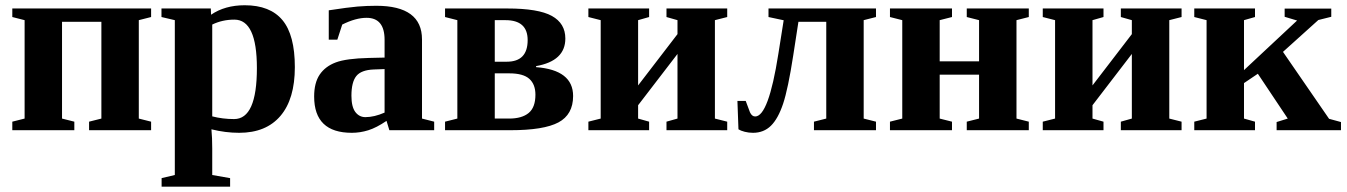

<svg xmlns="http://www.w3.org/2000/svg" viewBox="-20 -491 5078 724"><path d="M362.3 -408.7H213.9V-43.9L260.3 -32.2V0H26.4V-32.2L72.8 -43.9V-415L26.4 -426.8V-459H549.8V-426.8L503.4 -415V-43.9L549.8 -32.2V0H315.9V-32.2L362.3 -43.9Z M775.9 -435.5Q828.1 -471.2 902.8 -471.2Q998.5 -471.2 1045.2 -415Q1091.8 -358.9 1091.8 -237.8Q1091.8 -117.7 1037.6 -54Q983.4 9.8 881.8 9.8Q830.1 9.8 777.3 -3.4Q780.3 28.8 780.3 68.8V168.9L847.7 180.7V212.9H589.4V180.7L639.2 168.9V-415L588.9 -426.8V-459H774.9ZM948.7 -234.4Q948.7 -417 863.8 -417Q818.4 -417 780.3 -398.4V-52.2Q819.8 -42 862.8 -42Q948.7 -42 948.7 -234.4Z M1398.9 -469.2Q1571.3 -469.2 1571.3 -342.3V-43.9L1617.2 -32.2V0H1448.2L1437.5 -35.2Q1399.4 -9.3 1368.7 0.2Q1337.9 9.8 1306.6 9.8Q1164.6 9.8 1164.6 -127Q1164.6 -178.7 1185.5 -209.7Q1206.5 -240.7 1246.1 -255.6Q1285.6 -270.5 1370.6 -272.5L1430.2 -273.9V-340.8Q1430.2 -423.8 1362.3 -423.8Q1321.3 -423.8 1270.5 -398.4L1252 -341.3H1219.7V-452.1Q1293.5 -463.4 1328.1 -466.3Q1362.8 -469.2 1398.9 -469.2ZM1430.2 -230.5 1389.2 -229Q1341.8 -227.1 1323.5 -204.1Q1305.2 -181.2 1305.2 -129.9Q1305.2 -88.4 1319.8 -68.8Q1334.5 -49.3 1357.9 -49.3Q1391.1 -49.3 1430.2 -66.4Z M1658.2 0V-32.2L1704.6 -43.9V-415L1658.2 -426.8V-459H1893.1Q2010.3 -459 2061 -430.9Q2111.8 -402.8 2111.8 -345.7Q2111.8 -261.2 2001.5 -241.7V-237.8Q2141.1 -227.1 2141.1 -128.9Q2141.1 -59.1 2085.9 -29.5Q2030.8 0 1904.3 0ZM1999 -133.8Q1999 -172.9 1976.1 -193.6Q1953.1 -214.4 1900.4 -214.4H1845.7V-43.9H1899.9Q1947.8 -43.9 1973.4 -64.9Q1999 -85.9 1999 -133.8ZM1845.7 -258.3H1891.1Q1969.7 -258.3 1969.7 -339.8Q1969.7 -415 1886.2 -415H1845.7Z M2493.2 0V-32.2L2534.7 -43.9V-287.6L2386.2 -94.2V-43.9L2427.7 -32.2V0H2198.7V-32.2L2245.1 -43.9V-415L2198.7 -426.8V-459H2427.7V-426.8L2386.2 -415V-168.9L2534.7 -362.3V-415L2493.2 -426.8V-459H2722.2V-426.8L2675.8 -415V-43.9L2722.2 -32.2V0Z M2827.6 -51.8Q2877.9 -51.8 2915 -287.6L2935.1 -414.6L2877.9 -426.8V-459H3283.2V-426.8L3236.8 -415V-43.9L3283.2 -32.2V0H3049.3V-32.2L3095.7 -43.9V-408.7H2990.7L2971.2 -282.2Q2951.7 -155.8 2932.9 -99.6Q2914.1 -43.5 2887 -16.8Q2859.9 9.8 2819.3 9.8Q2803.2 9.8 2788.1 5.9Q2772.9 2 2764.6 -3.4L2760.7 -110.4H2792L2808.1 -67.4Q2815.4 -51.8 2827.6 -51.8Z M3671.9 -209.5H3523.4V-43.9L3569.8 -32.2V0H3335.9V-32.2L3382.3 -43.9V-415L3335.9 -426.8V-459H3569.8V-426.8L3523.4 -415V-259.8H3671.9V-415L3625.5 -426.8V-459H3859.4V-426.8L3813 -415V-43.9L3859.4 -32.2V0H3625.5V-32.2L3671.9 -43.9Z M4206.5 0V-32.2L4248 -43.9V-287.6L4099.6 -94.2V-43.9L4141.1 -32.2V0H3912.1V-32.2L3958.5 -43.9V-415L3912.1 -426.8V-459H4141.1V-426.8L4099.6 -415V-168.9L4248 -362.3V-415L4206.5 -426.8V-459H4435.5V-426.8L4389.2 -415V-43.9L4435.5 -32.2V0Z M4670.9 -226.6 4871.1 -413.6 4824.2 -427.7V-458.5H5000V-427.7L4951.2 -415.5L4817.9 -295.4L4991.7 -43L5036.6 -30.8V0H4793.9V-30.8L4835.9 -43.9L4723.1 -212.9L4670.9 -177.7V-43.9L4712.4 -32.2V0H4483.4V-32.2L4529.8 -43.9V-415L4483.4 -426.8V-459H4712.4V-426.8L4670.9 -415Z"/></svg>

Font: Liberation Serif
Style: Bold
Weight: 700
Designer: Steve Matteson
Foundry: Ascender Corporation
Version: Version 2.1.5